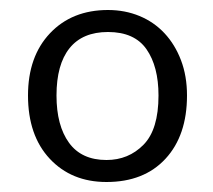

<svg xmlns="http://www.w3.org/2000/svg" viewBox="-20 -658 426 384"><path d="M354 -467Q354 -387 311 -340.5Q268 -294 193 -294Q123 -294 79.5 -340.5Q36 -387 36 -467Q36 -545 80 -591.5Q124 -638 196 -638Q230 -638 259 -626Q288 -614 309 -591.5Q330 -569 342 -537.5Q354 -506 354 -467ZM297 -467Q297 -525 273 -559.5Q249 -594 196 -594Q145 -594 119 -561.5Q93 -529 93 -467Q93 -407 118 -372.5Q143 -338 193 -338Q237 -338 267 -368.5Q297 -399 297 -467Z"/></svg>

Font: Mukta Mahee Light
Style: Regular
Weight: 300
Designer: Shuchita Grover, Noopur Datye, Girish Dalvi, Yashodeep Gholap
Foundry: Ek Type
Version: Version 2.538;PS 1.000;hotconv 16.6.51;makeotf.lib2.5.65220;